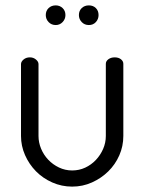

<svg xmlns="http://www.w3.org/2000/svg" viewBox="-20 -686 536 713"><path d="M248 7Q209 7 174 -8.5Q139 -24 113.5 -50Q88 -76 73 -110Q58 -144 58 -181V-448Q58 -457 67.5 -465Q77 -473 91 -473Q104 -473 113.5 -465Q123 -457 123 -448V-181Q123 -157 132.5 -134Q142 -111 159 -93Q176 -75 199 -64Q222 -53 248 -53Q274 -53 296.5 -63.5Q319 -74 336 -92Q353 -110 363 -133Q373 -156 373 -181V-449Q373 -459 382.5 -466Q392 -473 406 -473Q420 -473 429 -466Q438 -459 438 -449V-181Q438 -143 423 -109Q408 -75 382 -49.5Q356 -24 321.5 -8.5Q287 7 248 7ZM187 -666Q202 -666 212.5 -656Q223 -646 223 -630Q223 -615 212.5 -604Q202 -593 187 -593Q171 -593 160.5 -604Q150 -615 150 -630Q150 -646 160.5 -656Q171 -666 187 -666ZM310 -666Q326 -666 336 -656Q346 -646 346 -630Q346 -615 336 -604Q326 -593 310 -593Q294 -593 283.5 -604Q273 -615 273 -630Q273 -646 283.5 -656Q294 -666 310 -666Z"/></svg>

Font: AkaAcidDosis
Style: Regular
Weight: 400
Designer: Edgar Tolentino, Pablo Impallari, Igino Marini, Aka-Acid
Foundry: Edgar Tolentino, Pablo Impallari, Igino Marini, Cyberella
Version: Version 1.007